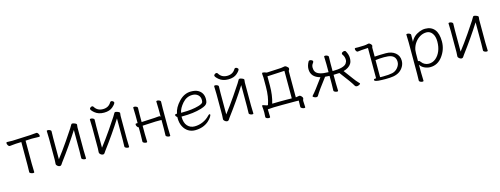

<svg xmlns="http://www.w3.org/2000/svg" viewBox="-18 -1475 6484 2491"><g transform="rotate(-15 3223.5 -229.5)"><path d="M263 -115 266 0Q266 9 251 9Q236 9 219.5 1.5Q203 -6 203 -16Q203 -26 203.5 -46.5Q204 -67 204.5 -87.5Q205 -108 205 -115V-420L130 -417Q106 -416 82 -412.5Q58 -409 46.5 -409Q35 -409 25 -425Q15 -441 15 -454.5Q15 -468 26 -468L98 -466L342 -477Q367 -479 391 -481.5Q415 -484 426 -484Q437 -484 447 -468Q457 -452 457 -438.5Q457 -425 446 -425Q446 -425 360 -427H343L263 -423Z M902 -18 904 -106V-395Q790 -215 648 -26Q639 -14 631.5 -1.5Q624 11 608.5 11Q593 11 577 -2Q561 -15 561 -29V-31Q564 -58 564 -86V-364L561 -471Q561 -480 575.5 -480Q590 -480 605 -472.5Q620 -465 620 -453L618 -364V-78Q688 -168 764 -279Q840 -390 863 -426.5Q886 -463 890 -472Q894 -481 905 -481Q916 -481 929 -476Q962 -465 962 -452L958 -415V-106L961 0Q961 9 947 9Q933 9 917.5 1.5Q902 -6 902 -18Z M1503 -605Q1503 -586 1460.5 -548Q1418 -510 1342 -510Q1266 -510 1218 -551Q1177 -586 1177 -604Q1177 -612 1188 -621Q1199 -630 1210.5 -630Q1222 -630 1228 -620Q1264 -558 1340 -558Q1416 -558 1452 -620Q1458 -630 1469.5 -630Q1481 -630 1492 -621Q1503 -612 1503 -605ZM1481 -18 1483 -106V-395Q1369 -215 1227 -26Q1218 -14 1210.5 -1.5Q1203 11 1187.5 11Q1172 11 1156 -2Q1140 -15 1140 -29V-31Q1143 -58 1143 -86V-364L1140 -471Q1140 -480 1154.5 -480Q1169 -480 1184 -472.5Q1199 -465 1199 -453L1197 -364V-78Q1267 -168 1343 -279Q1419 -390 1442 -426.5Q1465 -463 1469 -472Q1473 -481 1484 -481Q1495 -481 1508 -476Q1541 -465 1541 -452L1537 -415V-106L1540 0Q1540 9 1526 9Q1512 9 1496.5 1.5Q1481 -6 1481 -18Z M2034 -20 2036 -108V-226H1957L1795 -218L1780 -217V-108Q1780 -108 1783 -2Q1783 7 1769 7Q1755 7 1739.5 -0.5Q1724 -8 1724 -20L1726 -108V-210Q1715 -212 1705.5 -226.5Q1696 -241 1696 -254Q1696 -267 1708 -267H1726V-367L1723 -474Q1723 -483 1737.5 -483Q1752 -483 1767 -475.5Q1782 -468 1782 -456L1780 -367V-266Q1784 -267 1788 -267H1794L1956 -275Q1971 -276 1989.5 -278Q2008 -280 2018 -280Q2028 -280 2036 -270V-367L2033 -474Q2033 -483 2047.5 -483Q2062 -483 2077 -475.5Q2092 -468 2092 -456L2090 -367V-108L2093 -2Q2093 7 2079 7Q2065 7 2049.5 -0.5Q2034 -8 2034 -20Z M2298 -201V-198Q2298 -116 2335.5 -75Q2373 -34 2431 -34Q2489 -34 2542.5 -57.5Q2596 -81 2636 -124Q2648 -137 2656.5 -137Q2665 -137 2665 -127.5Q2665 -118 2650 -95Q2635 -72 2606 -46Q2533 16 2424 16Q2373 16 2332.5 -9.5Q2292 -35 2268 -82.5Q2244 -130 2244 -195V-210Q2223 -224 2223 -240Q2223 -252 2237 -252Q2251 -252 2251 -253Q2264 -331 2336 -407.5Q2408 -484 2499 -484Q2560 -484 2596 -463Q2663 -424 2663 -340Q2663 -311 2656 -292Q2649 -273 2628.5 -259.5Q2608 -246 2566 -233Q2461 -201 2310 -201ZM2326 -250Q2455 -250 2543 -276Q2598 -292 2605 -312Q2609 -323 2609 -341Q2609 -385 2580 -410.5Q2551 -436 2506 -436Q2427 -436 2371.5 -372.5Q2316 -309 2305 -250Z M3172 -605Q3172 -586 3129.5 -548Q3087 -510 3011 -510Q2935 -510 2887 -551Q2846 -586 2846 -604Q2846 -612 2857 -621Q2868 -630 2879.5 -630Q2891 -630 2897 -620Q2933 -558 3009 -558Q3085 -558 3121 -620Q3127 -630 3138.5 -630Q3150 -630 3161 -621Q3172 -612 3172 -605ZM3150 -18 3152 -106V-395Q3038 -215 2896 -26Q2887 -14 2879.5 -1.5Q2872 11 2856.5 11Q2841 11 2825 -2Q2809 -15 2809 -29V-31Q2812 -58 2812 -86V-364L2809 -471Q2809 -480 2823.5 -480Q2838 -480 2853 -472.5Q2868 -465 2868 -453L2866 -364V-78Q2936 -168 3012 -279Q3088 -390 3111 -426.5Q3134 -463 3138 -472Q3142 -481 3153 -481Q3164 -481 3177 -476Q3210 -465 3210 -452L3206 -415V-106L3209 0Q3209 9 3195 9Q3181 9 3165.5 1.5Q3150 -6 3150 -18Z M3464 -480Q3479 -480 3515 -466L3708 -476Q3724 -477 3736 -480.5Q3748 -484 3759.5 -484Q3771 -484 3781 -476Q3807 -458 3807 -444Q3807 -430 3801 -423.5Q3795 -417 3795 -406V-58L3842 -66Q3858 -66 3871.5 -50Q3885 -34 3885 -25Q3885 -16 3880.5 -8.5Q3876 -1 3876 15Q3876 31 3880 95V96Q3880 105 3866.5 105Q3853 105 3836 96.5Q3819 88 3819 75V74Q3821 40 3821 -8Q3803 -9 3776 -9H3600Q3466 -9 3404 -2Q3404 49 3407 100Q3407 111 3391 111Q3375 111 3360.5 104Q3346 97 3346 86V85Q3349 60 3349 25.5Q3349 -9 3344 -59V-62Q3344 -72 3354 -72Q3358 -72 3408 -54L3420 -55Q3456 -155 3456 -291V-416L3452 -466Q3452 -480 3464 -480ZM3478 -58Q3534 -60 3585 -60H3673Q3710 -60 3741 -59V-429L3510 -417V-292Q3510 -163 3478 -58Z M4288 -18 4290 -106V-214Q4275 -215 4260 -216Q4245 -217 4231 -218Q4116 -69 4076 -1Q4070 9 4055 9Q4040 9 4024 0.5Q4008 -8 4008 -16Q4008 -19 4016 -27Q4051 -62 4171 -228Q4048 -261 4048 -369Q4048 -418 4078 -469Q4083 -476 4095.5 -476Q4108 -476 4121 -468.5Q4134 -461 4134 -451Q4134 -441 4119.5 -422.5Q4105 -404 4105 -372.5Q4105 -341 4119 -318Q4151 -266 4290 -264V-366L4287 -473Q4287 -482 4301.5 -482Q4316 -482 4331 -474.5Q4346 -467 4346 -455L4344 -366V-264Q4497 -264 4532 -314Q4548 -337 4548 -360Q4548 -404 4524 -435Q4519 -441 4519 -451Q4519 -461 4532 -468.5Q4545 -476 4557.5 -476Q4570 -476 4575 -469Q4605 -418 4605 -370Q4605 -322 4586 -294Q4556 -247 4482 -227L4495 -210Q4508 -192 4526.5 -167.5Q4545 -143 4575.5 -101.5Q4606 -60 4626.5 -39.5Q4647 -19 4647 -17Q4647 -9 4630.5 -0.5Q4614 8 4598 8Q4582 8 4574 -5Q4541 -63 4434 -202L4423 -217Q4384 -214 4344 -214V-106L4347 0Q4347 9 4333 9Q4319 9 4303.5 1.5Q4288 -6 4288 -18Z M4980 14 4933 13Q4878 13 4847 2Q4833 -3 4833 -12Q4833 -27 4854 -27H4865V-435L4778 -430Q4766 -429 4751 -427Q4736 -425 4725 -424H4724Q4714 -424 4705.5 -437.5Q4697 -451 4697 -464Q4697 -477 4710 -477L4743 -476Q4845 -476 4869 -485Q4877 -488 4888 -488Q4899 -488 4913 -474Q4927 -460 4927 -449L4920 -425V-304Q4992 -309 5070.5 -309Q5149 -309 5197.5 -269Q5246 -229 5246 -163Q5246 -120 5225 -84Q5182 -9 5087 7Q5047 14 4980 14ZM5190 -161Q5190 -233 5124 -255Q5094 -265 5034.5 -265Q4975 -265 4919 -257V-28Q4927 -27 4937 -27H4958Q5037 -27 5083 -37Q5129 -47 5159.5 -84Q5190 -121 5190 -161Z M5392 144 5394 55V-368Q5394 -421 5391 -472Q5391 -481 5405.5 -481Q5420 -481 5435.5 -473.5Q5451 -466 5451 -454Q5451 -454 5450 -401Q5450 -401 5450 -372L5449 -360Q5484 -435 5567 -468Q5606 -484 5645 -484Q5726 -484 5770 -430Q5814 -376 5814 -269Q5814 -162 5749 -73.5Q5684 15 5583 15Q5545 15 5506.5 -2.5Q5468 -20 5448 -54V56L5451 162Q5451 171 5437 171Q5423 171 5407.5 163.5Q5392 156 5392 144ZM5448 -100Q5452 -102 5456 -102Q5468 -102 5482.5 -80.5Q5497 -59 5523 -46Q5549 -33 5576 -33Q5630 -33 5670.5 -67.5Q5711 -102 5733.5 -157Q5756 -212 5756 -282.5Q5756 -353 5726 -393.5Q5696 -434 5649.5 -434Q5603 -434 5562.5 -410.5Q5522 -387 5492.5 -346Q5463 -305 5452 -252Q5448 -235 5448 -100Z M6298 -18 6300 -106V-395Q6186 -215 6044 -26Q6035 -14 6027.5 -1.5Q6020 11 6004.5 11Q5989 11 5973 -2Q5957 -15 5957 -29V-31Q5960 -58 5960 -86V-364L5957 -471Q5957 -480 5971.5 -480Q5986 -480 6001 -472.5Q6016 -465 6016 -453L6014 -364V-78Q6084 -168 6160 -279Q6236 -390 6259 -426.5Q6282 -463 6286 -472Q6290 -481 6301 -481Q6312 -481 6325 -476Q6358 -465 6358 -452L6354 -415V-106L6357 0Q6357 9 6343 9Q6329 9 6313.5 1.5Q6298 -6 6298 -18Z"/></g></svg>

Font: ToneOZ-Pinyin-WenKai-Light
Style: Light
Weight: 300
Designer: Fontworks Inc.
Foundry: ToneOZ
Version: Version 0.240331